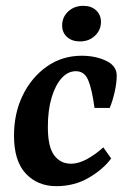

<svg xmlns="http://www.w3.org/2000/svg" viewBox="-20 -625 443 658"><path d="M173 13Q109 13 68.5 -30Q28 -73 28 -160Q28 -237 58 -298.5Q88 -360 140.5 -397Q193 -434 260 -434Q285 -434 307.5 -429Q330 -424 349 -414Q365 -405 372.5 -393Q380 -381 380 -366Q380 -341 373 -310Q366 -279 356 -255H304Q295 -321 282 -351Q269 -381 240 -381Q213 -381 191.5 -357.5Q170 -334 157 -291Q144 -248 144 -190Q144 -122 165.5 -93Q187 -64 223 -64Q250 -64 279.5 -80.5Q309 -97 334 -120L361 -82Q334 -45 284.5 -16Q235 13 173 13ZM254 -483Q227 -483 210 -498Q193 -513 193 -538Q193 -566 213.5 -585.5Q234 -605 266 -605Q293 -605 309.5 -589.5Q326 -574 326 -550Q326 -522 305.5 -502.5Q285 -483 254 -483Z"/></svg>

Font: Rasa SemiBold
Style: Italic
Weight: 600
Italic angle: -7.10001°
Designer: Anna Giedrys (Yrsa+Rasa design), David Brezina (Yrsa art-direction, Rasa art-direction, design)
Foundry: Rosetta Type Foundry
Version: Version 2.004